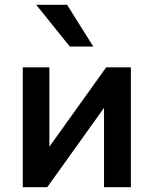

<svg xmlns="http://www.w3.org/2000/svg" viewBox="-20 -781 641 801"><path d="M75 0V-500H186V-169L423 -500H526V0H414V-331L177 0ZM271 -587 131 -761H260L369 -587Z"/></svg>

Font: Wix Madefor Text SemiBold
Style: Regular
Weight: 600
Designer: Dalton Maag Ltd
Foundry: Dalton Maag Ltd
Version: Version 3.100